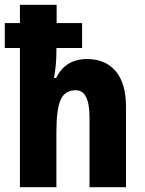

<svg xmlns="http://www.w3.org/2000/svg" viewBox="-23 -780 603 800"><path d="M213 -760V-684H319V-580H212V-560Q212 -538 209.5 -510Q207 -482 202 -455H211Q249 -534 340 -534Q416 -534 459 -483.5Q502 -433 502 -335V0H350V-290Q350 -404 293 -404Q247 -404 229.5 -364Q212 -324 212 -230V0H60V-580H-3V-684H60V-760Z"/></svg>

Font: Noto Sans Thai Cond ExtBd
Style: Regular
Weight: 800
Width: 3
Designer: Monotype Design Team
Foundry: Monotype Imaging Inc.
Version: Version 2.002; ttfautohint (v1.8.4.7-5d5b)